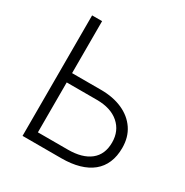

<svg xmlns="http://www.w3.org/2000/svg" viewBox="-161 -833 933 966"><g transform="rotate(30 305.0 -350.0)"><path d="M100 0V-700H158V-398H326Q397 -398 450.8 -374Q504.5 -350 534.8 -305.2Q565 -260.5 565 -198Q565 -149.5 549.2 -112.5Q533.5 -75.5 502.8 -50.5Q472 -25.5 427.5 -12.8Q383 0 325 0ZM158 -54H332Q415.5 -54 461.2 -90.2Q507 -126.5 507 -196Q507 -263.5 460.5 -303.8Q414 -344 333 -344H158Z"/></g></svg>

Font: Geologica Cursive Thin
Style: Regular
Weight: 250
Designer: Sindre Bremnes, Frode Helland
Foundry: Monokrom Skriftforlag AS
Version: Version 1.010;gftools[0.9.28]